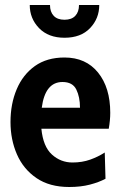

<svg xmlns="http://www.w3.org/2000/svg" viewBox="-20 -738 486 768"><path d="M257 10Q178 10 125.8 -25.8Q73.5 -61.5 47.8 -120.5Q22 -179.5 22 -250Q22 -322.5 46.8 -381Q71.5 -439.5 119.5 -473.8Q167.5 -508 238 -508Q323.5 -508 372.2 -447.8Q421 -387.5 421 -287Q421 -257.5 415 -223H145.5Q152.5 -151.5 187.8 -119.8Q223 -88 270 -88Q308.5 -88 340.8 -99.5Q373 -111 399 -128L402 -23Q376 -9 339.5 0.5Q303 10 257 10ZM147 -307H300Q300 -350 285.2 -380Q270.5 -410 230 -410Q160.5 -410 147 -307ZM238 -587Q173.5 -587 136.2 -625.5Q99 -664 99 -718H180Q180 -690.5 194.8 -674.8Q209.5 -659 238 -659Q266.5 -659 281.2 -674.8Q296 -690.5 296 -718H377Q377 -664 340.2 -625.5Q303.5 -587 238 -587Z"/></svg>

Font: Cabin Condensed
Style: Bold
Weight: 700
Width: 3
Designer: Pablo Impallari
Foundry: Pablo Impallari. http://www.impallari.com Igino Marini. http://www.ikern.com
Version: Version 3.001; ttfautohint (v1.8.3)